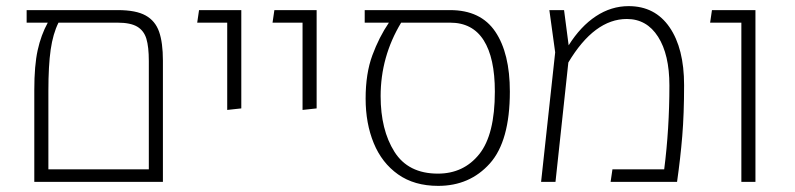

<svg xmlns="http://www.w3.org/2000/svg" viewBox="-20 -594 2597 627"><path d="M512 -396V0H92V-300Q92 -380 103 -430Q114 -480 136 -520H67V-561H365Q424 -561 455.5 -543.5Q487 -526 499.5 -490.5Q512 -455 512 -396ZM466 -41V-395Q466 -441 458 -467.5Q450 -494 428 -507Q406 -520 364 -520H171Q153 -484 145.5 -432Q138 -380 138 -297V-41Z M722 -520H624L630 -561H768V-240L722 -235Z M968 -520H870L876 -561H1014V-240L968 -235Z M1645 -295Q1645 -133 1579.5 -60Q1514 13 1411 13Q1333 13 1280 -24.5Q1227 -62 1200.5 -126.5Q1174 -191 1174 -272Q1174 -354 1196 -413.5Q1218 -473 1250 -520H1171V-561H1450Q1550 -561 1597.5 -490.5Q1645 -420 1645 -295ZM1596 -295Q1596 -405 1559.5 -462.5Q1523 -520 1450 -520H1290Q1223 -409 1223 -280Q1223 -170 1268 -98.5Q1313 -27 1410 -27Q1494 -27 1545 -90.5Q1596 -154 1596 -295Z M2214 -316Q2214 -222 2208 -149.5Q2202 -77 2191 0H1974L1980 -41H2149Q2166 -173 2166 -315Q2166 -416 2129 -474Q2092 -532 2027 -532Q1921 -532 1836 -390L1794 0H1747L1793 -423L1774 -561H1822L1837 -446Q1876 -508 1926 -541Q1976 -574 2033 -574Q2119 -574 2166.5 -505Q2214 -436 2214 -316Z M2401 -520H2299L2305 -561H2447V0H2401Z"/></svg>

Font: FiraGO ExtraLight
Style: Regular
Weight: 200
Designer: bBox Type
Foundry: bBox Type GmbH
Version: Version 1.001